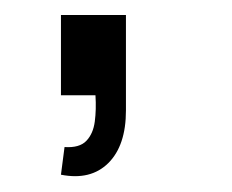

<svg xmlns="http://www.w3.org/2000/svg" viewBox="-20 -125 305 252"><path d="M60 104.3 64.7 68Q84.3 69.3 93.3 59.9Q102.3 50.5 104.4 34.6Q106.5 18.7 105.3 0H60V-105.3H145.3V20Q145.3 66 122.2 89Q99 112 60 104.3Z"/></svg>

Font: Manrope Variable Light
Style: Regular
Weight: 200
Designer: Mikhail Sharanda
Foundry: Mikhail Sharanda
Version: Version 4.505